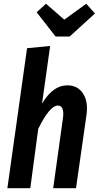

<svg xmlns="http://www.w3.org/2000/svg" viewBox="-20 -995 522 1015"><path d="M436 -975.1 481.9 -923.8 348.1 -801.8H273.9L173.8 -930.2L223.1 -975.1L319.8 -891.1ZM335.9 -543.9Q390.6 -543.9 418.9 -500.7Q447.3 -457.5 437 -386.2L381.8 0H261.2L313 -372.1Q321.3 -437 285.2 -437Q243.2 -437 182.1 -314L140.1 0H19L123 -740.2L245.1 -752L202.1 -446.8Q259.3 -543.9 335.9 -543.9Z"/></svg>

Font: Fira Sans Compressed Medium
Style: Italic
Weight: 500
Width: 3
Italic angle: -8°
Designer: Carrois Corporate & Edenspiekermann AG
Foundry: Carrois Corporate GbR & Edenspiekermann AG
Version: Version 4.203;PS 004.203;hotconv 1.0.88;makeotf.lib2.5.64775